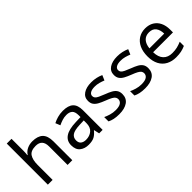

<svg xmlns="http://www.w3.org/2000/svg" viewBox="95 -1630 2511 2511"><g transform="rotate(-45 1350.5 -375.0)"><path d="M173 -537Q173 -518 171.5 -498Q170 -478 168 -462H174Q200 -503 244.5 -524Q289 -545 341 -545Q439 -545 488 -498.5Q537 -452 537 -349V0H450V-343Q450 -472 330 -472Q240 -472 206.5 -421.5Q173 -371 173 -277V0H85V-760H173Z M906 -545Q1004 -545 1051 -502Q1098 -459 1098 -365V0H1034L1017 -76H1013Q978 -32 939.5 -11Q901 10 833 10Q760 10 712 -28.5Q664 -67 664 -149Q664 -229 727 -272.5Q790 -316 921 -320L1012 -323V-355Q1012 -422 983 -448Q954 -474 901 -474Q859 -474 821 -461.5Q783 -449 750 -433L723 -499Q758 -518 806 -531.5Q854 -545 906 -545ZM932 -259Q832 -255 793.5 -227Q755 -199 755 -148Q755 -103 782.5 -82Q810 -61 853 -61Q921 -61 966 -98.5Q1011 -136 1011 -214V-262Z M1613 -148Q1613 -70 1555 -30Q1497 10 1399 10Q1343 10 1302.5 1Q1262 -8 1231 -24V-104Q1263 -88 1308.5 -74.5Q1354 -61 1401 -61Q1468 -61 1498 -82.5Q1528 -104 1528 -140Q1528 -160 1517 -176Q1506 -192 1477.5 -208Q1449 -224 1396 -244Q1344 -264 1307 -284Q1270 -304 1250 -332Q1230 -360 1230 -404Q1230 -472 1285.5 -509Q1341 -546 1431 -546Q1480 -546 1522.5 -536.5Q1565 -527 1602 -510L1572 -440Q1538 -454 1501 -464Q1464 -474 1425 -474Q1371 -474 1342.5 -456.5Q1314 -439 1314 -409Q1314 -387 1327 -371.5Q1340 -356 1370.5 -341.5Q1401 -327 1452 -307Q1503 -288 1539 -268Q1575 -248 1594 -219.5Q1613 -191 1613 -148Z M2092 -148Q2092 -70 2034 -30Q1976 10 1878 10Q1822 10 1781.5 1Q1741 -8 1710 -24V-104Q1742 -88 1787.5 -74.5Q1833 -61 1880 -61Q1947 -61 1977 -82.5Q2007 -104 2007 -140Q2007 -160 1996 -176Q1985 -192 1956.5 -208Q1928 -224 1875 -244Q1823 -264 1786 -284Q1749 -304 1729 -332Q1709 -360 1709 -404Q1709 -472 1764.5 -509Q1820 -546 1910 -546Q1959 -546 2001.5 -536.5Q2044 -527 2081 -510L2051 -440Q2017 -454 1980 -464Q1943 -474 1904 -474Q1850 -474 1821.5 -456.5Q1793 -439 1793 -409Q1793 -387 1806 -371.5Q1819 -356 1849.5 -341.5Q1880 -327 1931 -307Q1982 -288 2018 -268Q2054 -248 2073 -219.5Q2092 -191 2092 -148Z M2429 -546Q2498 -546 2547.5 -516Q2597 -486 2623.5 -431.5Q2650 -377 2650 -304V-251H2283Q2285 -160 2329.5 -112.5Q2374 -65 2454 -65Q2505 -65 2544.5 -74.5Q2584 -84 2626 -102V-25Q2585 -7 2545 1.5Q2505 10 2450 10Q2374 10 2315.5 -21Q2257 -52 2224.5 -113.5Q2192 -175 2192 -264Q2192 -352 2221.5 -415Q2251 -478 2304.5 -512Q2358 -546 2429 -546ZM2428 -474Q2365 -474 2328.5 -433.5Q2292 -393 2285 -321H2558Q2557 -389 2526 -431.5Q2495 -474 2428 -474Z"/></g></svg>

Font: Noto Sans Hanifi Rohingya
Style: Regular
Weight: 400
Designer: Monotype Design Team and DaltonMaag
Foundry: Google LLC
Version: Version 2.101